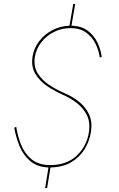

<svg xmlns="http://www.w3.org/2000/svg" viewBox="-20 -838 602 970"><path d="M484 -548 494 -550Q489 -588 472 -623.5Q455 -659 423 -683Q391 -707 341 -708L360 -818H350L331 -708Q286 -707 245.5 -686Q205 -665 178 -630Q151 -595 144 -550Q137 -499 160 -462.5Q183 -426 221 -401Q259 -376 298 -359Q335 -343 367.5 -318Q400 -293 418 -258Q436 -223 430 -175Q420 -102 368.5 -52.5Q317 -3 230 -4Q173 -5 138.5 -34Q104 -63 86.5 -107Q69 -151 62 -197L52 -193Q60 -146 78.5 -100.5Q97 -55 132.5 -24.5Q168 6 225 8L208 112H218L235 8Q296 7 339 -18Q382 -43 407.5 -84.5Q433 -126 440 -175Q447 -225 429 -262Q411 -299 378 -325Q345 -351 304 -368Q265 -385 228.5 -409Q192 -433 170.5 -467.5Q149 -502 156 -550Q163 -592 189 -625Q215 -658 253.5 -677Q292 -696 336 -696Q384 -696 414.5 -674Q445 -652 462 -618Q479 -584 484 -548Z"/></svg>

Font: Jost* 200 Hairline Italic
Style: Italic
Weight: 100
Italic angle: -10°
Version: Version 3.200; ttfautohint (v0.97) -l 8 -r 50 -G 200 -x 14 -